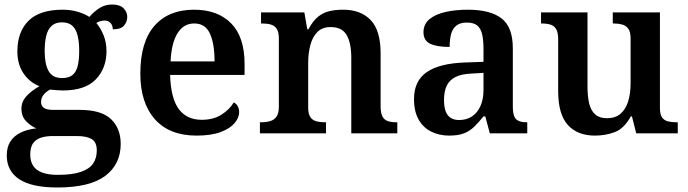

<svg xmlns="http://www.w3.org/2000/svg" viewBox="-20 -591 3048 851"><path d="M234 240Q121 240 65.5 203.5Q10 167 10 98Q10 61 26 36Q42 11 72 -3.5Q102 -18 141 -22Q117 -32 96 -53.5Q75 -75 75 -109Q75 -140 96.5 -164Q118 -188 155 -209Q111 -226 84 -266Q57 -306 57 -363Q57 -450 106.5 -499Q156 -548 258 -548Q294 -548 325.5 -538.5Q357 -529 376 -516Q397 -540 421.5 -555.5Q446 -571 477 -571Q511 -571 527.5 -554.5Q544 -538 544 -516Q544 -495 530 -478Q516 -461 480 -461Q480 -478 470 -489Q460 -500 444 -500Q434 -500 424 -497Q414 -494 407 -489Q426 -467 439 -435Q452 -403 452 -364Q452 -289 405 -239.5Q358 -190 258 -190Q247 -190 229.5 -191.5Q212 -193 202 -194Q186 -186 174 -172Q162 -158 162 -138Q162 -122 174.5 -113Q187 -104 215 -104H333Q429 -104 472 -63Q515 -22 515 47Q515 137 446.5 188.5Q378 240 234 240ZM236 184Q300 184 338 171Q376 158 392.5 134Q409 110 409 76Q409 39 386.5 25.5Q364 12 320 12H211Q188 12 165.5 18Q143 24 128.5 41.5Q114 59 114 95Q114 123 126.5 143Q139 163 166 173.5Q193 184 236 184ZM255 -245Q285 -245 301.5 -258.5Q318 -272 324.5 -299Q331 -326 331 -365Q331 -405 324 -433.5Q317 -462 300.5 -477Q284 -492 254 -492Q226 -492 209 -476.5Q192 -461 185 -432.5Q178 -404 178 -364Q178 -307 195.5 -276Q213 -245 255 -245Z M851 10Q731 10 666.5 -62.5Q602 -135 602 -265Q602 -405 664.5 -476.5Q727 -548 840 -548Q945 -548 1004.5 -487.5Q1064 -427 1064 -308V-259H734Q737 -155 772.5 -107.5Q808 -60 874 -60Q926 -60 962 -83Q998 -106 1016 -137Q1027 -132 1033.5 -120.5Q1040 -109 1040 -94Q1040 -69 1019.5 -45Q999 -21 957.5 -5.5Q916 10 851 10ZM931 -319Q931 -397 910.5 -442Q890 -487 841 -487Q794 -487 767 -444Q740 -401 736 -319Z M1132 0V-49H1136Q1159 -49 1177 -54Q1195 -59 1205.5 -74Q1216 -89 1216 -119V-421Q1216 -450 1206 -464Q1196 -478 1179.5 -482.5Q1163 -487 1141 -487H1137V-536H1329L1342 -461H1347Q1367 -499 1390.5 -517.5Q1414 -536 1441.5 -542Q1469 -548 1501 -548Q1579 -548 1623 -502Q1667 -456 1667 -354V-120Q1667 -89 1675.5 -74Q1684 -59 1699.5 -54Q1715 -49 1737 -49H1741V0H1537V-335Q1537 -400 1516.5 -435.5Q1496 -471 1446 -471Q1408 -471 1386.5 -449Q1365 -427 1355.5 -391Q1346 -355 1346 -313V-115Q1346 -86 1355.5 -72Q1365 -58 1382 -53.5Q1399 -49 1421 -49H1425V0Z M1971 10Q1927 10 1891.5 -7.5Q1856 -25 1835.5 -61Q1815 -97 1815 -152Q1815 -232 1871 -271Q1927 -310 2040 -314L2123 -317V-374Q2123 -408 2118 -434.5Q2113 -461 2097.5 -476Q2082 -491 2049 -491Q2019 -491 2002 -477Q1985 -463 1979 -438.5Q1973 -414 1973 -383Q1915 -383 1886 -397.5Q1857 -412 1857 -448Q1857 -484 1883.5 -506Q1910 -528 1955 -538Q2000 -548 2053 -548Q2153 -548 2203 -509.5Q2253 -471 2253 -377V-120Q2253 -93 2258.5 -77.5Q2264 -62 2278 -55.5Q2292 -49 2314 -49H2317V0H2151L2131 -75H2123Q2101 -48 2081.5 -29Q2062 -10 2036.5 0Q2011 10 1971 10ZM2014 -59Q2048 -59 2072 -75Q2096 -91 2109.5 -121Q2123 -151 2123 -191V-268L2071 -265Q2024 -263 1997.5 -249Q1971 -235 1959.5 -210Q1948 -185 1948 -148Q1948 -118 1955 -98.5Q1962 -79 1977 -69Q1992 -59 2014 -59Z M2617 10Q2539 10 2496.5 -37.5Q2454 -85 2454 -187V-417Q2454 -447 2445 -462Q2436 -477 2419.5 -482Q2403 -487 2380 -487H2378V-536H2584V-207Q2584 -163 2591.5 -132Q2599 -101 2618 -84Q2637 -67 2670 -67Q2707 -67 2730 -86.5Q2753 -106 2764 -141Q2775 -176 2775 -223V-420Q2775 -450 2764.5 -464Q2754 -478 2737 -482.5Q2720 -487 2699 -487H2696V-536H2905V-113Q2905 -84 2914.5 -70.5Q2924 -57 2941 -53Q2958 -49 2978 -49H2984V0H2800L2781 -75H2776Q2746 -21 2705 -5.5Q2664 10 2617 10Z"/></svg>

Font: Noto Serif Kannada SemiBold
Style: Regular
Weight: 600
Version: Version 2.003